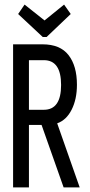

<svg xmlns="http://www.w3.org/2000/svg" viewBox="-20 -816 390 836"><path d="M37 0V-623H165Q242 -623 278.5 -576Q315 -529 315 -447Q315 -384 292 -338.5Q269 -293 229 -279L327 0H257L161 -272H106V0ZM106 -338H171Q246 -338 246 -446Q246 -554 171 -554H106ZM259 -796 288 -755 183 -655H166L59 -755L87 -796L174 -727Z"/></svg>

Font: Inconsolata ExtraCondensed Medium
Style: Regular
Weight: 500
Width: 2
Monospace: yes
Designer: Raph Levien, Cyreal, Brenton Simpson
Foundry: Raph Levien, Cyreal, Google
Version: Version 3.001; ttfautohint (v1.8.2.53-6de2)